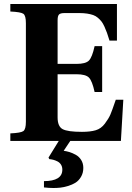

<svg xmlns="http://www.w3.org/2000/svg" viewBox="-20 -712 669 970"><path d="M202.1 203.1H201.2Q294.9 203.1 294.9 145Q294.9 130.4 288.1 119.6Q281.2 108.9 270 103.3Q258.8 97.7 249 95.2Q239.3 92.8 229 91.8L225.1 84L276.9 0H32.2V-38.1Q85.4 -40.5 98.1 -49.8Q110.8 -59.1 110.8 -97.2V-595.2Q110.8 -633.3 98.1 -642.3Q85.4 -651.4 32.2 -653.8V-691.9H570.8V-506.8H533.2Q525.9 -531.2 520.5 -546.1Q515.1 -561 507.6 -577.6Q500 -594.2 492.7 -603.5Q485.4 -612.8 474.6 -622.1Q463.9 -631.3 450.7 -636Q437.5 -640.6 420.2 -643.3Q402.8 -646 380.9 -646H306.2Q285.2 -646 278.1 -638.7Q271 -631.3 271 -609.9V-389.2H366.2Q412.6 -389.2 429.2 -406Q445.8 -422.9 458 -479H496.1V-247.1H458Q445.8 -303.2 429.2 -320.1Q412.6 -336.9 366.2 -336.9H271V-119.1Q271 -73.2 296.4 -59.6Q321.8 -45.9 394 -45.9Q436.5 -45.9 463.6 -54Q490.7 -62 509.8 -87.4Q528.8 -112.8 537.4 -132.6Q545.9 -152.3 563 -202.6Q563.5 -203.6 563.7 -204.3Q564 -205.1 564.2 -206.1Q564.5 -207 564.9 -208H603L590.8 0H335L301.8 49.8Q316.4 51.8 330.8 56.2Q345.2 60.5 362.3 69.8Q379.4 79.1 390.1 96.2Q400.9 113.3 400.9 136.2Q400.9 161.6 389.4 181.2Q377.9 200.7 361.6 210.9Q345.2 221.2 323 227.8Q300.8 234.4 283.9 236.1Q267.1 237.8 250 237.8Q227.5 237.8 202.1 234.9Z"/></svg>

Font: Linguistics Pro
Style: Bold
Weight: 700
Designer: Stefan Peev, Context Ltd
Foundry: Stefan Peev, Context Ltd
Version: Version 001.000